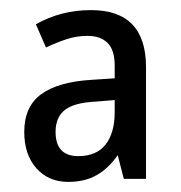

<svg xmlns="http://www.w3.org/2000/svg" viewBox="-20 -742 359 380"><path d="M160 -722Q269 -722 269 -609V-388H225L213 -435Q195 -409 171.5 -395.5Q148 -382 115 -382Q76 -382 52 -409Q28 -436 28 -481Q28 -531 61.5 -555.5Q95 -580 161 -584L207 -587V-612Q207 -643 193 -657Q179 -671 153 -671Q132 -671 112 -664.5Q92 -658 71 -648L51 -694Q76 -708 103 -715Q130 -722 160 -722ZM171 -541Q127 -539 108.5 -524.5Q90 -510 90 -481Q90 -433 135 -433Q171 -433 189 -456Q207 -479 207 -520V-544Z"/></svg>

Font: Noto Sans Thai Looped Condensed
Style: Regular
Weight: 400
Width: 3
Designer: Sasikarn Vongin, Ben Mitchell
Foundry: The Fontpad Ltd
Version: Version 1.001; ttfautohint (v1.8.4.7-5d5b)